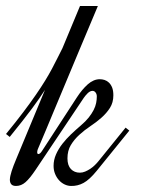

<svg xmlns="http://www.w3.org/2000/svg" viewBox="-80 -615 478 635"><path d="M184.1 -43.9Q192.9 -43.9 201.7 -47.6Q210.4 -51.3 218.5 -56.6Q226.6 -62 233.6 -68.8Q240.7 -75.7 246.1 -82.5L335.4 -192.9L347.7 -183.1L239.7 -49.8Q215.8 -20.5 196.3 -10Q176.8 0.5 155.3 0Q144.5 0 134 -4.9Q123.5 -9.8 115.5 -18.6Q107.4 -27.3 102.3 -39.6Q97.2 -51.8 97.2 -66.4Q97.2 -85.9 105.2 -104.2Q113.3 -122.6 126.2 -139.2Q139.2 -155.8 155 -170.9Q170.9 -186 187 -199.7Q203.1 -213.4 213.4 -226.3Q223.6 -239.3 229.7 -251.2Q235.8 -263.2 238 -274.4Q240.2 -285.6 240.2 -295.9Q240.2 -303.7 236.1 -309.1Q231.9 -314.5 226.1 -314.5Q217.8 -314.5 209.7 -306.4Q201.7 -298.3 196.8 -291L37.6 -53.2Q18.6 -24.9 4.4 -12.5Q-9.8 0 -26.9 0Q-38.1 0 -42.7 -5.6Q-47.4 -11.2 -47.4 -21Q-46.9 -32.2 -41.5 -49.1Q-36.1 -65.9 -26.4 -88.9L68.8 -317.9Q61 -305.7 50.8 -290.8Q40.5 -275.9 26.4 -256.8Q12.2 -237.8 -6.1 -214.4Q-24.4 -190.9 -47.9 -162.1L-60.1 -171.9Q-27.3 -211.9 -3.2 -243.9Q21 -275.9 38.8 -301.8Q56.6 -327.6 69.3 -348.4Q82 -369.1 91.8 -387.5Q101.6 -405.8 109.6 -422.1Q117.7 -438.5 126.5 -455.6L184.6 -595.2H243.7Q207 -508.3 179.2 -441.7Q151.4 -375 130.6 -325.4Q109.9 -275.9 95.5 -241.5Q81.1 -207 71.8 -184.6Q49.3 -131.3 44.9 -121.1Q43 -115.7 43 -111.8Q43 -105.5 46.9 -105.5Q52.2 -105.5 58.6 -115.2L174.3 -293Q191.4 -319.3 210.4 -336.2Q229.5 -353 250 -353Q257.8 -353 265.6 -350.6Q273.4 -348.1 280 -342Q286.6 -335.9 290.8 -325.7Q294.9 -315.4 294.9 -299.8Q294.9 -275.9 283.7 -258.3Q272.5 -240.7 255.6 -225.8Q238.8 -210.9 219 -197.8Q199.2 -184.6 182.4 -169.2Q165.5 -153.8 154.3 -135.3Q143.1 -116.7 143.1 -91.3Q143.1 -67.9 154.5 -55.9Q166 -43.9 184.1 -43.9Z"/></svg>

Font: Dynalight
Style: Regular
Weight: 400
Version: Version 1.000